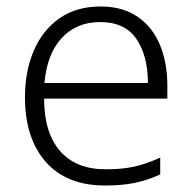

<svg xmlns="http://www.w3.org/2000/svg" viewBox="-20 -562 592 592"><path d="M290 -542Q358 -542 404 -510.5Q450 -479 473 -424Q496 -369 496 -298V-258H116Q116 -153 165 -96.5Q214 -40 306 -40Q356 -40 393 -48Q430 -56 474 -76V-24Q434 -6 395 2Q356 10 304 10Q185 10 121 -63Q57 -136 57 -262Q57 -343 84.5 -406.5Q112 -470 164 -506Q216 -542 290 -542ZM289 -494Q216 -494 170.5 -445Q125 -396 117 -306H436Q436 -390 400.5 -442Q365 -494 289 -494Z"/></svg>

Font: BC Sans Light
Style: Regular
Weight: 300
Designer: Monotype Design Team
Foundry: Monotype Imaging Inc.
Version: Version 2.000;GOOG;noto-source:20170915:90ef993387c0